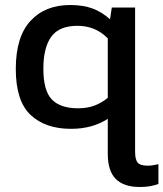

<svg xmlns="http://www.w3.org/2000/svg" viewBox="-20 -504 652 766"><path d="M537 242Q474 242 442 210Q410 178 410 110V-30Q349 10 263 10Q161 10 102 -45.5Q43 -101 43 -229Q43 -357 101.5 -420.5Q160 -484 260 -484Q312 -484 349.5 -470Q387 -456 419 -427L426 -474H519V102Q519 133 529.5 145Q540 157 570 157Q580 157 591.5 155Q603 153 612 151V230Q595 236 578 239Q561 242 537 242ZM291 -72Q330 -72 359 -83.5Q388 -95 410 -114V-351Q361 -401 289 -401Q216 -401 184.5 -357.5Q153 -314 153 -230Q153 -142 187 -107Q221 -72 291 -72Z"/></svg>

Font: Kanit
Style: Regular
Weight: 400
Designer: Katatrad Team
Foundry: CadsonDemak
Version: Version 2.000; ttfautohint (v1.8.3)